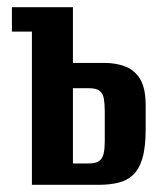

<svg xmlns="http://www.w3.org/2000/svg" viewBox="-20 -515 459 535"><path d="M68.9 0V-426.9H13.2V-495H183.2V-339.7H271.1Q303.7 -339.7 329.5 -329.6Q355.4 -319.6 370.6 -294.3Q385.9 -269.1 385.9 -221.6V-154.6Q385.9 -104.6 376.8 -74Q367.8 -43.5 350.9 -27.7Q334 -11.9 309.8 -5.9Q285.6 0 254.4 0ZM183.2 -59.6H228.5Q247.6 -59.6 256.9 -66.9Q266.1 -74.2 269 -87.9Q271.9 -101.5 271.9 -119.9V-204.4Q271.9 -224.9 269.5 -239.4Q267 -254 257.8 -261.6Q248.6 -269.2 228.2 -269.2H183.2Z"/></svg>

Font: Alumni Sans Thin
Style: Regular
Weight: 100
Designer: Robert E. Leuschke
Foundry: Robert E. Leuschke
Version: Version 1.018